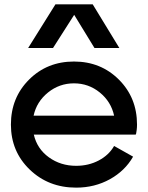

<svg xmlns="http://www.w3.org/2000/svg" viewBox="-20 -847 678 880"><path d="M527 -627H413L320 -779L223 -627H109L234 -827H405ZM503 -178 590 -129Q553 -64 483.5 -25.5Q414 13 329 13Q202 13 116 -70Q30 -153 30 -276Q30 -399 113 -482Q196 -565 319 -565Q442 -565 525 -482Q608 -399 608 -276Q608 -263 606.5 -251.5Q605 -240 604 -235L602 -230H135Q150 -165 204 -126Q258 -87 329 -87Q386 -87 432.5 -111.5Q479 -136 503 -178ZM134 -317H503Q489 -381 437.5 -423Q386 -465 319 -465Q252 -465 200 -423Q148 -381 134 -317Z"/></svg>

Font: Edgecutting Lite Medium
Style: Medium
Weight: 500
Designer: RandomMaerks (Nguyen Gia Bao)
Version: Version 1.0